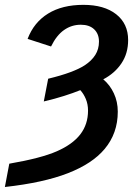

<svg xmlns="http://www.w3.org/2000/svg" viewBox="-62 -558 574 788"><path d="M135.7 -234.9Q188.5 -247.6 225.8 -261.5Q263.2 -275.4 285.6 -290Q314 -308.6 329.1 -332.5Q344.2 -356.4 344.2 -387.2Q344.2 -418.9 324.5 -437.7Q304.7 -456.5 269.5 -456.5Q231.9 -456.5 200.9 -434.8Q169.9 -413.1 147.5 -367.2L51.3 -398.4Q77.1 -466.3 135.3 -502.2Q193.4 -538.1 280.3 -538.1Q365.7 -538.1 414.8 -499.5Q463.9 -460.9 463.9 -393.6Q463.9 -338.9 436.5 -298.1Q409.2 -257.3 361.8 -232.4Q389.2 -209.5 405.3 -175Q421.4 -140.6 421.4 -99.6Q421.4 -10.7 367.2 53.7Q316.9 113.8 216.8 152.8Q116.7 191.9 -42 209.5L-23.9 113.8Q106.4 91.3 170.9 63Q235.8 34.7 267.6 -6.6Q299.3 -47.9 299.3 -104Q299.3 -129.9 290.3 -151.6Q281.2 -173.3 267.6 -188Q238.8 -176.3 200.9 -164.3Q163.1 -152.3 117.7 -141.6Z"/></svg>

Font: Arimo SemiBold
Style: Italic
Weight: 600
Italic angle: -12°
Version: Version 1.33